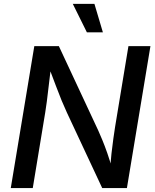

<svg xmlns="http://www.w3.org/2000/svg" viewBox="-20 -964 796 984"><path d="M35.2 0 155.8 -727.5H281.7L483.9 -294.4Q492.2 -275.9 504.4 -246.6Q516.6 -217.3 530 -179Q543.5 -140.6 555.7 -94.7H543.9Q546.9 -136.2 551.3 -176.8Q555.7 -217.3 560.8 -252.7Q565.9 -288.1 569.8 -313.5L638.2 -727.5H751L630.4 0H503.9L322.8 -387.2Q309.1 -417 295.9 -448.7Q282.7 -480.5 266.8 -523.2Q251 -565.9 227.1 -628.4H242.2Q235.4 -570.8 229.7 -524.4Q224.1 -478 220 -443.8Q215.8 -409.7 211.9 -388.2L147.9 0ZM425.3 -798.3 353 -944.3H463.9L507.3 -798.3Z"/></svg>

Font: Inter Medium
Style: Italic
Weight: 500
Italic angle: -9.3988°
Designer: Rasmus Andersson
Foundry: rsms
Version: Version 4.001;git-66647c0bb